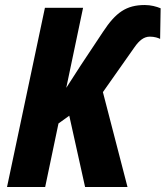

<svg xmlns="http://www.w3.org/2000/svg" viewBox="-20 -745 660 765"><path d="M8 0H160L213 -253L256 -284L319 0H488L390 -378L516 -557C534 -583 553 -599 577 -599C596 -599 610 -594 618 -590L620 -712C603 -719 581 -725 557 -725C483 -725 441 -695 391 -619L302 -485L244 -395L311 -714H159Z"/></svg>

Font: Noto Sans Display SemiCondensed Extra
Style: Italic
Weight: 800
Width: 4
Italic angle: -12°
Designer: Monotype Design Team
Foundry: Monotype Imaging Inc.
Version: Version 1.900